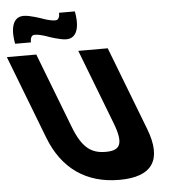

<svg xmlns="http://www.w3.org/2000/svg" viewBox="-311 -1142 1171 1221"><g transform="rotate(-5 274.0 -531.0)"><path d="M27.9 -932C27.9 -932 103.3 -905 142.3 -905C252.3 -905 212.1 -1077 212.1 -1077H111.1C111.1 -1077 115.8 -1031 83.8 -1031C47.8 -1031 0.5 -1050 0.5 -1050C0.5 -1050 -74.9 -1077 -113.9 -1077C-223.9 -1077 -183.7 -905 -183.7 -905H-82.7C-82.7 -905 -87.4 -951 -55.4 -951C-19.4 -951 27.9 -932 27.9 -932ZM212.2 -825H400.2L605.1 -293C683.7 -89 611.8 15 401.8 15C191.8 15 39.7 -89 -38.9 -293L-243.8 -825H-55.8L127.9 -348C181.1 -210 238.5 -170 330.5 -170C422.5 -170 449.1 -210 395.9 -348Z"/></g></svg>

Font: Hussar
Style: BdOpOblFour
Weight: 700
Foundry: Cannot Into Space Fonts
Version: Version 2.00